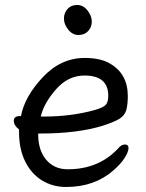

<svg xmlns="http://www.w3.org/2000/svg" viewBox="-20 -724 583 768"><path d="M288.6 -704.1Q313 -704.1 330.1 -682.1Q347.2 -660.2 347.2 -637.7Q347.2 -615.2 332.5 -599.6Q317.9 -584 293.9 -584Q270 -584 252.9 -605.5Q235.8 -627 235.8 -649.4Q235.8 -671.9 250 -688Q264.2 -704.1 288.6 -704.1ZM60.1 -259.8H64Q78.1 -336.9 150.6 -414.6Q223.1 -492.2 318.8 -492.2Q382.8 -492.2 420.9 -469.2Q491.2 -428.2 491.2 -339.8Q491.2 -305.2 485.1 -283.7Q479 -262.2 458 -249Q437 -235.8 391.1 -221.2Q290 -189.9 140.1 -189.9H132.8V-186Q132.8 -123 164.8 -85Q196.8 -46.9 251 -46.9Q374 -46.9 451.2 -128.9Q464.8 -146 479.5 -146Q494.1 -146 494.1 -131.6Q494.1 -117.2 479 -93Q463.9 -68.8 433.1 -42Q357.9 23.9 244.1 23.9Q190.9 23.9 147.9 -2.4Q105 -28.8 80.6 -78.4Q56.2 -127.9 56.2 -194.8V-206.1Q35.2 -222.2 35.2 -241Q35.2 -259.8 60.1 -259.8ZM154.8 -257.8Q266.1 -257.8 359.9 -284.2Q394 -293.9 403.6 -305.4Q413.1 -316.9 413.1 -340.8Q413.1 -421.9 317.9 -421.9Q252 -421.9 203.4 -366Q154.8 -310.1 143.1 -257.8Z"/></svg>

Font: LXGW WenKai Screen
Style: Regular
Weight: 400
Designer: LXGW / Fontworks Inc.
Foundry: LXGW / Fontworks Inc.
Version: Version 1.510;January 18,2025